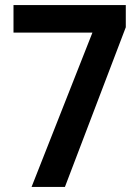

<svg xmlns="http://www.w3.org/2000/svg" viewBox="-20 -734 550 754"><path d="M343 -606 104 0H235L474 -627V-714H33V-606Z"/></svg>

Font: Noto Sans Devanagari UI SemiCondensed SemiBold
Style: Regular
Weight: 600
Width: 4
Designer: Jelle Bosma - Monotype Design Team
Foundry: Monotype Imaging Inc.
Version: Version 2.004